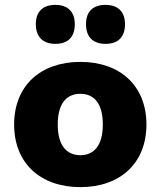

<svg xmlns="http://www.w3.org/2000/svg" viewBox="-20 -757 659 788"><path d="M413 -577C465 -577 493 -605 493 -658C493 -709 464 -737 413 -737C361 -737 333 -709 333 -658C333 -606 361 -577 413 -577ZM207 -577C259 -577 287 -605 287 -658C287 -709 258 -737 207 -737C156 -737 127 -709 127 -658C127 -606 156 -577 207 -577ZM310 11C473 11 581 -87 581 -246C581 -405 473 -503 310 -503C146 -503 38 -405 38 -246C38 -87 146 11 310 11ZM310 -120C255 -120 217 -158 217 -246C217 -335 255 -372 310 -372C364 -372 402 -335 402 -246C402 -158 364 -120 310 -120Z"/></svg>

Font: Nunito Black
Style: Regular
Weight: 900
Designer: Vernon Adams
Foundry: Vernon Adams
Version: Version 3.602